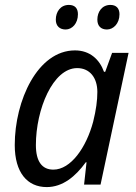

<svg xmlns="http://www.w3.org/2000/svg" viewBox="-20 -751 555 781"><path d="M415 -631C441 -631 466 -655 466 -693C466 -717 453 -731 429 -731C395 -731 376 -703 376 -671C376 -645 391 -631 415 -631ZM247 -631C273 -631 297 -655 297 -693C297 -717 285 -731 260 -731C226 -731 207 -703 207 -671C207 -645 223 -631 247 -631ZM170 10C235 10 287 -33 329 -91H332L322 0H389L503 -536H436L408 -459H403C385 -509 346 -546 285 -546C133 -546 40 -342 40 -161C40 -49 91 10 170 10ZM197 -61C151 -61 126 -94 126 -161C126 -306 195 -474 294 -474C345 -474 376 -435 376 -377C376 -343 371 -304 359 -256C331 -151 268 -61 197 -61Z"/></svg>

Font: Noto Sans SemiCondensed
Style: Italic
Weight: 400
Width: 4
Italic angle: -12°
Designer: Monotype Design Team
Foundry: Monotype Imaging Inc.
Version: Version 2.013